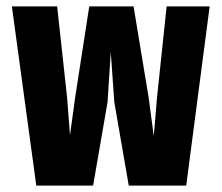

<svg xmlns="http://www.w3.org/2000/svg" viewBox="-20 -578 690 598"><path d="M93 0 17 -558H158L189 -274L198 -157L214 -274L258 -558H396L443 -274L459 -154L469 -274L499 -558H633L560 0H381L336 -260L325 -416L315 -260L270 0Z"/></svg>

Font: Azeret Mono
Style: Bold
Weight: 700
Designer: Martin Vácha
Foundry: Displaay
Version: Version 1.002